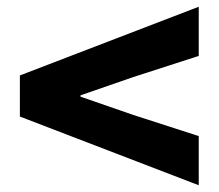

<svg xmlns="http://www.w3.org/2000/svg" viewBox="-20 -665 649 570"><path d="M570 -115V-261L375 -324L219 -378V-382L375 -436L570 -499V-645L39 -441V-319Z"/></svg>

Font: Noto Sans JP Black
Style: Regular
Weight: 900
Designer: Ryoko NISHIZUKA 西塚涼子 (kana, bopomofo & ideographs); Paul D. Hunt (Latin, Greek & Cyrillic); Sandoll Communications 산돌커뮤니
Foundry: Adobe
Version: Version 2.002;hotconv 1.0.116;makeotfexe 2.5.65601